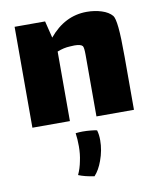

<svg xmlns="http://www.w3.org/2000/svg" viewBox="-83 -535 707 862"><g transform="rotate(-10 271.0 -103.5)"><path d="M504 -242V0H333V-240V-281Q333 -313 328 -321Q320 -331 291 -331Q277 -331 270 -330Q242 -329 212 -317V0H41V-460H180L199 -383Q271 -470 371 -470Q407 -470 438.5 -460Q470 -450 486 -431Q495 -420 499.5 -376Q504 -332 504 -242ZM260 56Q279 56 298.5 58Q318 60 325 62Q331 82 331 108Q331 154 314 200Q300 239 278 263Q235 257 206 245Q219 217 225 185Q232 154 232 118Q232 85 228 58Q244 56 260 56Z"/></g></svg>

Font: Lalezar
Style: Regular
Weight: 400
Designer: Borna Izadpanah
Foundry: Borna Izadpanah
Version: Version 1.003